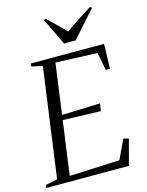

<svg xmlns="http://www.w3.org/2000/svg" viewBox="-153 -1063 880 1148"><g transform="rotate(-15 287.0 -489.0)"><path d="M-12.5 0 -10 -18 63 -33.5 156 -710 88 -725 90.5 -743H543.5L539.5 -590H513.5L492 -700L234 -710.5L191 -397.5L428 -405.5L421.5 -359.5L187 -366.5L141 -33.5L452 -47L508.5 -166.5L540.5 -158L498.5 0ZM313 -807 233 -974 246 -977.5Q272.5 -951 300.2 -925Q328 -899 356 -869.5Q390 -895 429.5 -920.5Q469 -946 518.5 -977.5L530.5 -970.5L385 -807Z"/></g></svg>

Font: Merriweather 144pt Light
Style: Italic
Weight: 300
Italic angle: -7.8°
Version: Version 2.101